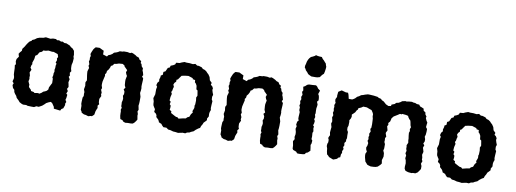

<svg xmlns="http://www.w3.org/2000/svg" viewBox="-60 -1072 3838 1429"><g transform="rotate(10 1859.0 -358.0)"><path d="M233 13H214L184 12L173 8L150 9L140 6L121 -4L111 -16L94 -32L88 -46L77 -59L69 -72L66 -88L54 -100L47 -121L53 -135L42 -148L48 -169V-181L43 -200L42 -217L41 -247L38 -270L45 -277L40 -300L43 -317L57 -337L51 -358L59 -370L71 -384L72 -399L81 -411L88 -421L94 -432L106 -450L116 -462L130 -470L132 -476L150 -484L166 -496L185 -503L212 -507L230 -514L265 -509L284 -514H306L316 -507L330 -509L346 -502L358 -504L373 -496H388L416 -484L426 -474L439 -467L453 -451L458 -422L457 -408L461 -396L459 -366L454 -345V-329L455 -315L460 -298L451 -285L455 -263L448 -254L458 -237L453 -213L456 -201L460 -179L451 -163L460 -148L452 -128L461 -120L458 -95L454 -81L463 -66L457 -54L458 -41L449 -16L436 -8L429 5L397 1L380 -1L378 -14L362 -38L350 -47L334 -41L317 -32L306 -21L291 -8L267 5L249 4ZM218 -91 244 -95 254 -92 269 -101 281 -112 294 -117 305 -123 315 -134 317 -151 321 -159 331 -179 335 -186 334 -220 329 -228 333 -246V-261L337 -272L335 -288L338 -301V-319L342 -334L334 -341L341 -361L338 -373L345 -385L338 -406L320 -412L306 -417L294 -416L266 -420L247 -415L228 -414L220 -403L203 -396L196 -385L190 -374L176 -365L173 -340L168 -325L163 -311L165 -299L160 -291L156 -272L166 -257L156 -236L162 -213L161 -199L163 -188L159 -169L165 -155L170 -145L169 -132L172 -125L188 -109L190 -101L211 -97Z M593 -487 604 -501 609 -505 638 -506 658 -496 671 -490V-462L702 -452L711 -464L725 -469L739 -478L749 -489L765 -494L777 -499L790 -507L811 -508L819 -511H847L867 -507L879 -512L891 -508L911 -498L920 -491L937 -485L946 -470L959 -463L958 -447L965 -442L970 -424L981 -412V-395L986 -384L992 -362L985 -351L996 -338V-323L994 -289V-274L996 -265L995 -247L992 -228L996 -214L1000 -200V-182V-167L999 -148L997 -132L1000 -118L1003 -102L997 -89L1003 -70L1002 -58L1007 -29L999 -16L988 -2L978 6L964 8H942L921 10L904 3L899 -5L881 -11L876 -34L875 -52V-67L872 -81L877 -95L871 -106V-121L870 -136L874 -151L875 -165L870 -185L876 -198V-217L867 -234L878 -246L870 -265L868 -293V-306L871 -322L874 -335L867 -347L862 -361L868 -378L844 -402L842 -409L827 -418L799 -416L781 -410L766 -408L753 -392L744 -389L739 -373L731 -358L721 -346L719 -330L711 -319L713 -308L709 -292L702 -261L701 -244V-234L707 -214L702 -201L710 -181L708 -164L712 -155L701 -132V-123L702 -105L707 -92L697 -80L700 -62L696 -54L689 -36L685 -11L682 -7L669 5H659L642 10L623 4L608 2L589 -8L588 -14L579 -28V-58L575 -72V-86L576 -107L577 -121L583 -132L582 -150L583 -162L576 -182L578 -193L581 -210L579 -223L578 -236L586 -251L583 -273L581 -285L579 -302L578 -318L581 -329L586 -345L579 -360L583 -372L576 -394L580 -404L579 -422L583 -435L578 -449L583 -464Z M1322 16 1301 13 1284 12 1263 6 1245 4 1230 -7H1207L1194 -20L1189 -28L1168 -37L1165 -46L1159 -56L1142 -72L1141 -86L1134 -97L1120 -107L1122 -128L1114 -140L1106 -154L1104 -165L1103 -183L1096 -207L1105 -237V-264V-276L1109 -295L1101 -306L1106 -325L1117 -338L1115 -351L1121 -371V-382L1135 -390L1136 -412L1150 -419L1157 -434L1163 -447L1177 -453L1181 -467L1199 -474L1212 -482L1218 -496L1243 -498L1258 -505L1278 -512L1293 -510H1317L1342 -507L1360 -512L1375 -502H1388L1411 -495L1421 -485L1437 -480L1450 -471L1459 -461L1469 -452L1481 -434L1485 -419L1487 -411L1504 -394L1500 -379L1512 -370L1520 -356L1518 -343L1523 -326L1530 -308L1525 -293L1526 -272L1533 -261L1531 -231L1530 -208L1533 -194L1527 -178L1525 -164L1526 -144L1516 -127L1517 -114L1508 -104L1496 -92L1491 -79L1482 -64L1477 -49L1464 -42L1447 -29L1434 -16L1415 -8L1406 -2L1387 2L1375 10L1356 9L1340 12ZM1307 -89 1340 -97 1360 -100 1369 -110 1384 -117 1392 -137 1404 -153 1399 -162 1404 -174 1409 -188 1408 -207 1411 -214 1412 -244 1409 -267 1416 -281 1415 -289 1410 -320 1400 -327 1397 -353 1389 -368 1380 -377 1379 -393 1360 -397 1359 -404 1325 -415 1298 -412 1274 -407 1261 -389 1252 -376 1242 -371V-357L1231 -346L1225 -332L1232 -316L1228 -304L1225 -286L1219 -275L1226 -262L1220 -237L1218 -211L1228 -203L1224 -184L1233 -174V-160L1231 -142L1245 -134V-121L1272 -106L1286 -99L1297 -98Z M1649 -487 1660 -501 1665 -505 1694 -506 1714 -496 1727 -490V-462L1758 -452L1767 -464L1781 -469L1795 -478L1805 -489L1821 -494L1833 -499L1846 -507L1867 -508L1875 -511H1903L1923 -507L1935 -512L1947 -508L1967 -498L1976 -491L1993 -485L2002 -470L2015 -463L2014 -447L2021 -442L2026 -424L2037 -412V-395L2042 -384L2048 -362L2041 -351L2052 -338V-323L2050 -289V-274L2052 -265L2051 -247L2048 -228L2052 -214L2056 -200V-182V-167L2055 -148L2053 -132L2056 -118L2059 -102L2053 -89L2059 -70L2058 -58L2063 -29L2055 -16L2044 -2L2034 6L2020 8H1998L1977 10L1960 3L1955 -5L1937 -11L1932 -34L1931 -52V-67L1928 -81L1933 -95L1927 -106V-121L1926 -136L1930 -151L1931 -165L1926 -185L1932 -198V-217L1923 -234L1934 -246L1926 -265L1924 -293V-306L1927 -322L1930 -335L1923 -347L1918 -361L1924 -378L1900 -402L1898 -409L1883 -418L1855 -416L1837 -410L1822 -408L1809 -392L1800 -389L1795 -373L1787 -358L1777 -346L1775 -330L1767 -319L1769 -308L1765 -292L1758 -261L1757 -244V-234L1763 -214L1758 -201L1766 -181L1764 -164L1768 -155L1757 -132V-123L1758 -105L1763 -92L1753 -80L1756 -62L1752 -54L1745 -36L1741 -11L1738 -7L1725 5H1715L1698 10L1679 4L1664 2L1645 -8L1644 -14L1635 -28V-58L1631 -72V-86L1632 -107L1633 -121L1639 -132L1638 -150L1639 -162L1632 -182L1634 -193L1637 -210L1635 -223L1634 -236L1642 -251L1639 -273L1637 -285L1635 -302L1634 -318L1637 -329L1642 -345L1635 -360L1639 -372L1632 -394L1636 -404L1635 -422L1639 -435L1634 -449L1639 -464Z M2226 -570 2213 -576 2200 -583 2190 -596 2178 -608 2174 -617 2166 -628 2167 -644 2170 -653 2174 -673 2180 -688 2187 -700 2198 -712 2210 -717 2225 -725 2233 -732 2244 -729 2258 -727 2278 -726 2287 -713 2298 -703 2308 -691 2315 -684 2319 -670 2323 -660 2322 -645 2319 -624 2315 -606 2303 -595 2297 -587 2289 -576 2271 -571 2257 -570ZM2236 13 2221 12 2212 1 2188 -8 2182 -17 2181 -41 2177 -61 2175 -72 2185 -89 2181 -105 2185 -126 2184 -143 2178 -166 2183 -186 2177 -198 2181 -221 2190 -230 2185 -244V-259L2186 -275L2187 -294L2181 -308L2182 -329L2176 -341L2180 -358L2176 -375L2182 -390L2178 -407L2185 -424L2178 -445L2185 -457L2180 -484L2193 -491L2206 -503L2219 -508L2245 -509L2272 -511L2282 -503L2291 -490L2308 -477L2299 -450L2306 -438L2309 -422L2310 -404L2300 -392L2308 -372L2307 -360L2304 -343V-324L2305 -305L2302 -295L2307 -277L2302 -260L2309 -248L2307 -230L2302 -214L2310 -206L2308 -192L2312 -170L2307 -158L2309 -132L2308 -111L2316 -101L2314 -78L2309 -67L2312 -48L2315 -24L2298 -8L2285 -3L2278 8L2264 11Z M2529 -454H2555L2566 -460L2576 -467L2588 -480L2602 -487L2615 -497L2630 -501L2643 -506L2664 -512H2676L2709 -510L2738 -506L2748 -500L2765 -496L2774 -487L2789 -480L2809 -462L2829 -453L2848 -456L2850 -467L2873 -476L2882 -486L2900 -490L2914 -498L2924 -506L2949 -511L2956 -509L2971 -512L2996 -514L3011 -510H3021L3035 -504L3053 -503L3062 -491L3073 -487L3091 -479L3093 -465L3110 -452V-441L3122 -424L3119 -414L3127 -395L3136 -381L3134 -368L3132 -347L3142 -334V-314L3140 -291L3135 -275L3141 -257V-240L3133 -223L3143 -211L3136 -192L3140 -180L3145 -162L3139 -139L3144 -118V-102L3150 -93L3142 -72L3149 -56V-33L3140 -19L3129 -4L3113 6H3095L3085 9L3062 7L3050 4L3037 -1L3029 -15L3028 -30L3030 -55L3026 -78L3020 -92L3023 -113L3015 -129L3020 -148L3015 -162V-179L3013 -189L3022 -209L3019 -228V-240L3016 -260L3014 -283L3019 -297L3016 -311L3022 -326L3016 -340L3013 -357L3009 -374L2999 -384L2991 -395L2986 -406L2970 -410L2941 -413L2938 -409L2924 -410L2909 -400L2891 -389L2881 -383L2868 -367L2866 -358L2862 -342L2850 -328L2853 -315L2846 -303L2854 -273L2845 -255V-248L2853 -225L2846 -214L2847 -196L2846 -184L2853 -169V-136L2849 -120L2857 -102L2858 -91L2859 -76L2855 -61L2851 -48L2855 -23L2846 -11L2829 5L2815 10L2801 12L2777 13L2762 9L2749 4L2742 -5L2732 -16L2724 -46L2722 -61V-74L2730 -90L2722 -107L2720 -121L2726 -135L2729 -155L2721 -171L2726 -184L2723 -200L2727 -211L2724 -225L2732 -243L2726 -262L2732 -271L2733 -298L2732 -321L2731 -340L2727 -356V-373L2722 -384L2711 -401L2691 -408L2673 -415L2646 -416L2631 -406L2612 -398L2610 -387L2603 -381L2594 -364L2580 -350L2572 -343L2574 -327L2570 -313L2561 -298L2563 -285L2562 -257L2557 -242L2558 -224L2566 -210V-185L2567 -163L2563 -151L2564 -139L2554 -125L2557 -107L2550 -93L2556 -80L2548 -62L2550 -49L2544 -38L2543 -27L2542 -15L2529 -10L2521 0L2512 4L2493 11L2475 4L2460 -2L2450 -13L2442 -19L2437 -42L2435 -62L2429 -80L2430 -97L2435 -109V-128L2429 -141L2434 -154L2439 -163L2435 -183L2437 -207L2439 -225L2435 -238L2432 -251L2437 -266L2435 -281L2431 -297L2437 -314L2431 -332L2435 -347L2432 -363L2434 -377L2431 -390L2438 -408L2433 -420L2432 -435L2441 -453L2440 -463L2443 -492L2452 -498L2467 -507L2499 -498H2516L2522 -484Z M3466 16 3445 13 3428 12 3407 6 3389 4 3374 -7H3351L3338 -20L3333 -28L3312 -37L3309 -46L3303 -56L3286 -72L3285 -86L3278 -97L3264 -107L3266 -128L3258 -140L3250 -154L3248 -165L3247 -183L3240 -207L3249 -237V-264V-276L3253 -295L3245 -306L3250 -325L3261 -338L3259 -351L3265 -371V-382L3279 -390L3280 -412L3294 -419L3301 -434L3307 -447L3321 -453L3325 -467L3343 -474L3356 -482L3362 -496L3387 -498L3402 -505L3422 -512L3437 -510H3461L3486 -507L3504 -512L3519 -502H3532L3555 -495L3565 -485L3581 -480L3594 -471L3603 -461L3613 -452L3625 -434L3629 -419L3631 -411L3648 -394L3644 -379L3656 -370L3664 -356L3662 -343L3667 -326L3674 -308L3669 -293L3670 -272L3677 -261L3675 -231L3674 -208L3677 -194L3671 -178L3669 -164L3670 -144L3660 -127L3661 -114L3652 -104L3640 -92L3635 -79L3626 -64L3621 -49L3608 -42L3591 -29L3578 -16L3559 -8L3550 -2L3531 2L3519 10L3500 9L3484 12ZM3451 -89 3484 -97 3504 -100 3513 -110 3528 -117 3536 -137 3548 -153 3543 -162 3548 -174 3553 -188 3552 -207 3555 -214 3556 -244 3553 -267 3560 -281 3559 -289 3554 -320 3544 -327 3541 -353 3533 -368 3524 -377 3523 -393 3504 -397 3503 -404 3469 -415 3442 -412 3418 -407 3405 -389 3396 -376 3386 -371V-357L3375 -346L3369 -332L3376 -316L3372 -304L3369 -286L3363 -275L3370 -262L3364 -237L3362 -211L3372 -203L3368 -184L3377 -174V-160L3375 -142L3389 -134V-121L3416 -106L3430 -99L3441 -98Z"/></g></svg>

Font: Winky Rough Medium
Style: Regular
Weight: 500
Designer: Simon Atzbach
Foundry: typofactur
Version: Version 1.206; ttfautohint (v1.8.4.7-5d5b)